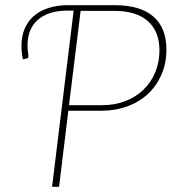

<svg xmlns="http://www.w3.org/2000/svg" viewBox="-20 -723 680 743"><path d="M375.5 -316Q425 -316 465.8 -332Q506.5 -348 535.8 -376.5Q565 -405 581 -443.8Q597 -482.5 597 -528Q597 -601 552.5 -641Q508 -681 420.5 -681H292L247 -316ZM423 -703Q522.5 -703 573.2 -659.2Q624 -615.5 624 -531Q624 -478.5 605.2 -435Q586.5 -391.5 553.2 -360.2Q520 -329 473.8 -311.8Q427.5 -294.5 372.5 -294.5H244.5L208.5 0H181.5L265 -682H242Q203 -682 174 -672.5Q145 -663 125.5 -645.5Q106 -628 96.2 -603.2Q86.5 -578.5 86.5 -547.5Q86.5 -540 87.2 -529.2Q88 -518.5 89.5 -510.5Q90.5 -505.5 89.5 -501.5Q88.5 -497.5 83 -496.5L68.5 -493.5Q66 -506 64.5 -520Q63 -534 63 -545Q63 -581.5 75 -610.8Q87 -640 110.2 -660.5Q133.5 -681 167.2 -692Q201 -703 244 -703Z"/></svg>

Font: Lato ExtraLight
Style: Italic
Weight: 275
Italic angle: -7°
Designer: Lukasz Dziedzic with Adam Twardoch and Botio Nikoltchev
Foundry: tyPoland Lukasz Dziedzic
Version: Version 2.015; 2015-08-06; http://www.latofonts.com/